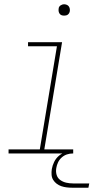

<svg xmlns="http://www.w3.org/2000/svg" viewBox="-20 -717 490 897"><path d="M20 0V-19H166L246 -501H111V-520H270L187 -19H322V0ZM280 -644Q273 -644 267.5 -646Q262 -648 258.5 -653Q255 -658 254 -664Q253 -670 254 -676Q254 -681 256.5 -685Q259 -689 262.5 -691.5Q266 -694 270.5 -695.5Q275 -697 280 -697Q286 -697 292 -694.5Q298 -692 301.5 -687Q305 -682 306 -676Q307 -670 306 -664Q305 -659 302.5 -655Q300 -651 296.5 -648.5Q293 -646 288.5 -645Q284 -644 280 -644ZM318 160Q305 160 292 158.5Q279 157 267 153Q255 149 245 141.5Q235 134 228.5 123.5Q222 113 221 100Q220 87 222 73Q225 56 233 39.5Q241 23 255 11Q269 -1 286.5 -6Q304 -11 322 -11L320 0Q306 0 292.5 4.5Q279 9 268 19Q257 29 251 42Q245 55 243 68Q240 85 244.5 100Q249 115 261.5 124Q274 133 289.5 136.5Q305 140 322 140H397L393 160Z"/></svg>

Font: Iosevka Etoile Thin Oblique
Style: Regular
Weight: 100
Italic angle: -9°
Designer: Belleve Invis
Foundry: Belleve Invis
Version: Version 15.5.2; ttfautohint (v1.8.4)